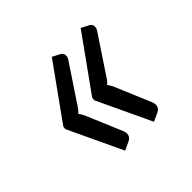

<svg xmlns="http://www.w3.org/2000/svg" viewBox="-106 -589 649 649"><g transform="rotate(-45 219.0 -264.0)"><path d="M66.5 -259 68 -270 207 -464 233 -450.5Q244.5 -444.5 244.5 -433.5Q244.5 -423.5 237 -414L149.5 -282.5Q141.5 -270 133.5 -264.5Q138.5 -259.5 145 -246.5L200.5 -115Q203.5 -108 203.5 -101.5Q203.5 -85.5 187.5 -78L158 -64.5ZM204.5 -259 206 -270 345 -464 371 -450.5Q382.5 -444.5 382.5 -433.5Q382.5 -423.5 375 -414L287.5 -282.5Q279.5 -270 271.5 -264.5Q276.5 -259.5 283 -246.5L338.5 -115Q341.5 -108 341.5 -101.5Q341.5 -85.5 325.5 -78L296 -64.5Z"/></g></svg>

Font: LatoHex
Style: Italic
Weight: 400
Italic angle: -7°
Designer: Lukasz Dziedzic
Foundry: tyPoland Lukasz Dziedzic
Version: Version 1.104; Western+Polish opensource